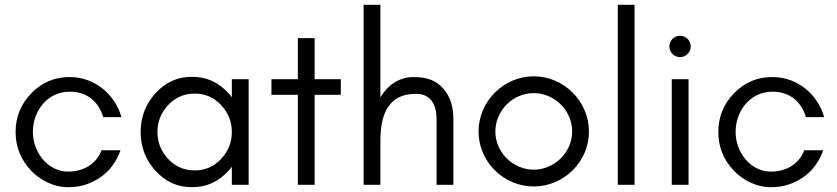

<svg xmlns="http://www.w3.org/2000/svg" viewBox="-20 -770 3489 800"><path d="M264 -55C179.2 -55 117 -135.5 117 -220C117 -306.4 176 -388 271 -388C346 -388 392 -343 410 -282L486 -282C460.9 -372.3 378.8 -449 270 -449C207.2 -449 153.9 -426.3 110 -381C66.7 -336.2 45 -282.6 45 -220C45 -157.8 66.7 -104 110 -58.5C143.9 -22.9 199.6 10 264 10C292 10 317 6.2 339 -1.5C409.5 -26.1 457.1 -73.6 482 -144H403C384 -92 334 -55 264 -55Z M946 -220C946 -177.2 931.2 -139.8 901.5 -108C871.7 -76 834.8 -60 791 -60C747.2 -60 710.3 -76 680.5 -108C650.8 -139.8 636 -177.2 636 -220C636 -262.8 650.8 -300.2 680.5 -332C710.3 -364 747.2 -380 791 -380C834.8 -380 871.7 -364 901.5 -332C931.2 -300.2 946 -262.8 946 -220ZM1016 0V-440H946V-364.9C942.1 -370 937.9 -375.1 933.5 -380C891.9 -426.7 840.8 -450 780 -450C719.2 -450 668.1 -426.7 626.5 -380C586.2 -334.7 566 -281.4 566 -220C566 -158.6 586.2 -105.3 626.5 -60C668.1 -13.3 719.2 10 780 10C840.8 10 891.9 -13.3 933.5 -60C937.9 -64.9 942.1 -70 946 -75.1V0Z M1111 -375H1221V0H1291V-375H1400V-440H1291V-611H1221V-440H1111Z M1799 -275V0H1869V-275C1869 -326 1855.7 -367.2 1829 -398.5C1801.3 -431.1 1765.4 -449 1704 -449C1636.9 -449 1591.6 -409.1 1565 -364.4V-750H1495V0L1565 0V-184C1565 -245.2 1575.5 -291.7 1596.5 -323.5C1620.1 -359.3 1655.3 -379 1715 -379C1774.3 -379 1799 -333 1799 -275Z M2204 -452C2078.4 -452 1974 -347.6 1974 -222C1974 -95.9 2078.8 7 2204 7C2329.2 7 2434 -95.9 2434 -222C2434 -347.6 2329.6 -452 2204 -452ZM2204 -63C2117.3 -63 2044 -135.6 2044 -222C2044 -309.3 2116.7 -382 2204 -382C2291.3 -382 2364 -309.3 2364 -222C2364 -135.6 2290.7 -63 2204 -63Z M2624 0V-750H2554V0Z M2813.5 -621C2789 -621 2769 -601 2769 -576.5C2769 -552 2789 -532 2813.5 -532C2838 -532 2858 -552 2858 -576.5C2858 -601 2838 -621 2813.5 -621ZM2849 0V-440H2779V0Z M3192 -55C3107.2 -55 3045 -135.5 3045 -220C3045 -306.4 3104 -388 3199 -388C3274 -388 3320 -343 3338 -282L3414 -282C3388.9 -372.3 3306.8 -449 3198 -449C3135.2 -449 3081.9 -426.3 3038 -381C2994.7 -336.2 2973 -282.6 2973 -220C2973 -157.8 2994.7 -104 3038 -58.5C3071.9 -22.9 3127.6 10 3192 10C3220 10 3245 6.2 3267 -1.5C3337.5 -26.1 3385.1 -73.6 3410 -144H3331C3312 -92 3262 -55 3192 -55Z"/></svg>

Font: GI
Style: Regular
Weight: 400
Designer: Alfredo Marco Pradil
Version: Version 1.01 2015